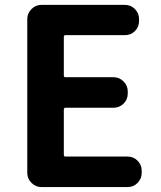

<svg xmlns="http://www.w3.org/2000/svg" viewBox="-20 -760 654 780"><path d="M148.4 0Q125 0 107.9 -17.1Q90.8 -34.2 90.8 -57.6V-682.6Q90.8 -706.1 107.9 -723.1Q125 -740.2 148.4 -740.2H487.3Q511.7 -740.2 528.3 -723.1Q544.9 -706.1 544.9 -682.6V-674.8Q544.9 -650.4 528.3 -633.8Q511.7 -617.2 487.3 -617.2H246.1Q239.3 -617.2 239.3 -609.4V-453.1Q239.3 -446.3 246.1 -446.3H441.4Q464.8 -446.3 481.9 -429.2Q499 -412.1 499 -388.7V-379.9Q499 -355.5 481.9 -338.9Q464.8 -322.3 441.4 -322.3H246.1Q239.3 -322.3 239.3 -314.5V-130.9Q239.3 -124 246.1 -124H498Q522.5 -124 539.1 -106.9Q555.7 -89.8 555.7 -66.4V-57.6Q555.7 -34.2 539.1 -17.1Q522.5 0 498 0Z"/></svg>

Font: Gen Jyuu Gothic P Bold
Style: Bold
Weight: 700
Designer: [Source Han Sans]
Ryoko NISHIZUKA  (kana & ideographs); Paul D. Hunt (Latin, Greek & Cyrillic); Wenlong ZHANG  (bopomofo
Version: Version 1.002.20150607